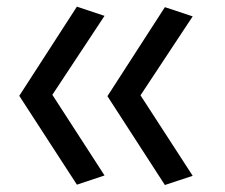

<svg xmlns="http://www.w3.org/2000/svg" viewBox="-20 -538 660 563"><path d="M286.5 -23.5 133.5 -260 286.5 -491.5 205.5 -518.5 36.5 -257 205.5 3.5ZM545 -22.5 392 -258.5 545 -490 463.5 -517 295 -256 463.5 4.5Z"/></svg>

Font: Monaspace Argon
Style: Regular
Weight: 400
Designer: Riley Cran & the Lettermatic Team
Foundry: Lettermatic
Version: Version 1.200 (Monaspace Argon)